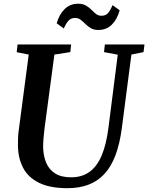

<svg xmlns="http://www.w3.org/2000/svg" viewBox="-20 -976 777 1006"><path d="M668.5 -690 618.5 -306Q607.5 -222 584.8 -162Q562 -102 526.5 -64Q491 -26 442.8 -8Q394.5 10 333.5 10Q241.5 10 184.8 -18Q128 -46 101.5 -96Q75 -146 74 -212.5Q74 -231 74.5 -251Q75 -271 78 -292L130.5 -690L67.5 -702.5L72 -743H352.5L348.5 -703L265 -690L213 -301Q209.5 -273.5 207.8 -249.2Q206 -225 206 -205Q207 -159.5 221.8 -123.8Q236.5 -88 268.5 -67.5Q300.5 -47 352.5 -47Q410 -47 449.5 -75.8Q489 -104.5 513.2 -162.5Q537.5 -220.5 548.5 -309L597 -689.5L525 -703L529.5 -743H737L732 -703ZM495.5 -819Q471.5 -819 455.5 -828.5Q439.5 -838 427.2 -850.5Q415 -863 402.5 -872.5Q390 -882 373.5 -882Q350.5 -882 337.5 -866.2Q324.5 -850.5 314 -827L277 -854Q290 -900 318.5 -928.2Q347 -956.5 389 -956.5Q414 -956.5 430.2 -947Q446.5 -937.5 458.8 -925Q471 -912.5 483 -903Q495 -893.5 511 -893.5Q534 -893 546.8 -908.5Q559.5 -924 570 -949L607 -922Q594 -874.5 565.8 -846.8Q537.5 -819 495.5 -819Z"/></svg>

Font: Merriweather 48pt SemiBold
Style: Italic
Weight: 600
Italic angle: -7.8°
Designer: Eben Sorkin
Foundry: Eben Sorkin
Version: Version 2.101